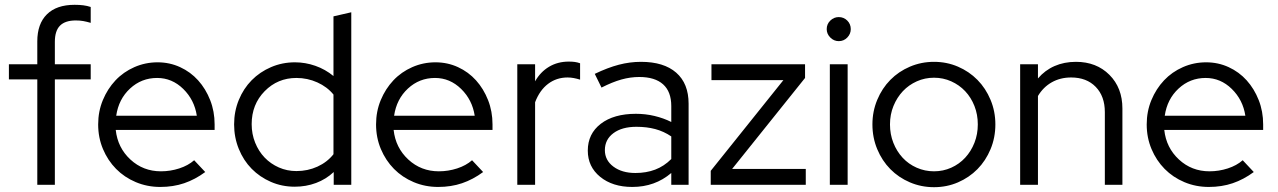

<svg xmlns="http://www.w3.org/2000/svg" viewBox="-20 -768 5310 798"><path d="M17 -501H135V-596Q135 -669 175 -708.5Q215 -748 290 -748Q310 -748 326 -746Q342 -744 357 -739V-673Q340 -678 326 -680.5Q312 -683 295 -683Q251 -683 229.5 -661.5Q208 -640 208 -594V-501H357V-438H208V0H135V-438H17Z M833 -53Q791 -22 745.5 -6.5Q700 9 646 9Q592 9 544.5 -11Q497 -31 462.5 -66Q428 -101 408 -148.5Q388 -196 388 -251Q388 -305 407.5 -352Q427 -399 460 -434Q493 -469 538.5 -489Q584 -509 635 -509Q685 -509 728.5 -489Q772 -469 803.5 -434Q835 -399 853.5 -352Q872 -305 872 -251V-228H461Q469 -154 522 -105Q575 -56 649 -56Q688 -56 725 -68Q762 -80 787 -102ZM633 -444Q568 -444 520.5 -400Q473 -356 463 -287H798Q788 -353 741.5 -398.5Q695 -444 633 -444Z M1367 0V-53Q1335 -23 1293.5 -7.5Q1252 8 1205 8Q1152 8 1106 -12Q1060 -32 1026 -66.5Q992 -101 972.5 -149Q953 -197 953 -251Q953 -305 972.5 -352.5Q992 -400 1026 -434.5Q1060 -469 1106.5 -489Q1153 -509 1206 -509Q1249 -509 1290.5 -494.5Q1332 -480 1366 -452V-700L1440 -717V0ZM1026 -252Q1026 -211 1040.5 -175Q1055 -139 1080 -113Q1105 -87 1139 -72Q1173 -57 1212 -57Q1259 -57 1299.5 -75.5Q1340 -94 1366 -127V-375Q1340 -407 1299 -425.5Q1258 -444 1212 -444Q1134 -444 1080 -389Q1026 -334 1026 -252Z M1988 -53Q1946 -22 1900.5 -6.5Q1855 9 1801 9Q1747 9 1699.5 -11Q1652 -31 1617.5 -66Q1583 -101 1563 -148.5Q1543 -196 1543 -251Q1543 -305 1562.5 -352Q1582 -399 1615 -434Q1648 -469 1693.5 -489Q1739 -509 1790 -509Q1840 -509 1883.5 -489Q1927 -469 1958.5 -434Q1990 -399 2008.5 -352Q2027 -305 2027 -251V-228H1616Q1624 -154 1677 -105Q1730 -56 1804 -56Q1843 -56 1880 -68Q1917 -80 1942 -102ZM1788 -444Q1723 -444 1675.5 -400Q1628 -356 1618 -287H1953Q1943 -353 1896.5 -398.5Q1850 -444 1788 -444Z M2130 0V-501H2204V-430Q2226 -469 2262 -490.5Q2298 -512 2344 -512Q2358 -512 2369 -510.5Q2380 -509 2391 -505V-437Q2378 -441 2365 -443.5Q2352 -446 2339 -446Q2293 -446 2258 -419.5Q2223 -393 2204 -343V0Z M2608 9Q2526 9 2474.5 -33Q2423 -75 2423 -142Q2423 -212 2477 -253.5Q2531 -295 2623 -295Q2663 -295 2700.5 -286Q2738 -277 2770 -261V-327Q2770 -387 2736 -417.5Q2702 -448 2637 -448Q2600 -448 2562.5 -437.5Q2525 -427 2480 -404L2452 -461Q2506 -487 2552 -499Q2598 -511 2644 -511Q2739 -511 2790.5 -466Q2842 -421 2842 -337V0H2770V-49Q2736 -20 2695.5 -5.5Q2655 9 2608 9ZM2494 -144Q2494 -102 2529.5 -75.5Q2565 -49 2621 -49Q2666 -49 2703 -63Q2740 -77 2770 -107V-201Q2739 -222 2703.5 -231.5Q2668 -241 2625 -241Q2565 -241 2529.5 -214.5Q2494 -188 2494 -144Z M2934 0V-58L3236 -435H2937V-501H3326V-444L3023 -66H3329V0Z M3466 -597Q3446 -597 3431 -612Q3416 -627 3416 -647Q3416 -668 3431 -682.5Q3446 -697 3466 -697Q3487 -697 3501.5 -682.5Q3516 -668 3516 -647Q3516 -627 3501.5 -612Q3487 -597 3466 -597ZM3503 -501V0H3429V-501Z M3606 -251Q3606 -305 3626 -353Q3646 -401 3680.5 -436Q3715 -471 3762 -491Q3809 -511 3862 -511Q3915 -511 3961.5 -491Q4008 -471 4042.5 -436Q4077 -401 4097 -353Q4117 -305 4117 -251Q4117 -196 4097 -148Q4077 -100 4042.5 -65Q4008 -30 3961.5 -10Q3915 10 3862 10Q3809 10 3762 -10Q3715 -30 3680.5 -65Q3646 -100 3626 -148Q3606 -196 3606 -251ZM3862 -56Q3900 -56 3933.5 -71Q3967 -86 3991.5 -112.5Q4016 -139 4030 -174.5Q4044 -210 4044 -251Q4044 -292 4030 -327.5Q4016 -363 3991.5 -389Q3967 -415 3933.5 -430Q3900 -445 3862 -445Q3824 -445 3790.5 -430Q3757 -415 3732.5 -389Q3708 -363 3693.5 -327.5Q3679 -292 3679 -251Q3679 -210 3693 -174.5Q3707 -139 3731.5 -112.5Q3756 -86 3790 -71Q3824 -56 3862 -56Z M4220 0V-501H4294V-442Q4323 -476 4363 -493.5Q4403 -511 4452 -511Q4537 -511 4591 -457Q4645 -403 4645 -317V0H4572V-302Q4572 -368 4534 -407Q4496 -446 4432 -446Q4387 -446 4351.5 -426Q4316 -406 4294 -369V0Z M5191 -53Q5149 -22 5103.5 -6.5Q5058 9 5004 9Q4950 9 4902.5 -11Q4855 -31 4820.5 -66Q4786 -101 4766 -148.5Q4746 -196 4746 -251Q4746 -305 4765.5 -352Q4785 -399 4818 -434Q4851 -469 4896.5 -489Q4942 -509 4993 -509Q5043 -509 5086.5 -489Q5130 -469 5161.5 -434Q5193 -399 5211.5 -352Q5230 -305 5230 -251V-228H4819Q4827 -154 4880 -105Q4933 -56 5007 -56Q5046 -56 5083 -68Q5120 -80 5145 -102ZM4991 -444Q4926 -444 4878.5 -400Q4831 -356 4821 -287H5156Q5146 -353 5099.5 -398.5Q5053 -444 4991 -444Z"/></svg>

Font: Red Hat Display
Style: Regular
Weight: 400
Designer: Pentagram / MCKL
Foundry: Pentagram / MCKL
Version: Version 1.003; Red Hat Display